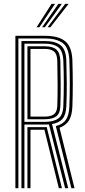

<svg xmlns="http://www.w3.org/2000/svg" viewBox="-20 -988 444 1008"><path d="M60.8 0V-800H215.2Q288.5 -800 323 -770.9Q357.5 -741.8 360 -670.8Q362 -607.8 362.1 -547.8Q362.2 -487.8 360 -429Q358.2 -382.2 342.5 -356.4Q326.8 -330.5 292.5 -317.2L371.2 0H354.8L273 -326Q309.8 -335.2 326.1 -359.4Q342.5 -383.5 344.2 -429.5Q346.5 -489.5 346.5 -548.4Q346.5 -607.2 344.2 -670.2Q341.8 -738.2 308.8 -762.2Q275.8 -786.2 215.2 -786.2H76.5V0ZM92.5 0V-772.5H215.2Q269.5 -772.5 297.9 -750.6Q326.2 -728.8 328.2 -670Q330 -611.8 330.5 -551.2Q331 -490.8 328.2 -430.5Q326.5 -386.5 308.9 -364.9Q291.2 -343.2 253 -336.8L338.2 0H321.8L237 -335Q227 -334.2 214.5 -334.2H108.2V0ZM108.2 -348.2H214.5Q261.5 -348.2 286 -365.8Q310.5 -383.2 312.5 -430.8Q315 -492.2 315 -550.1Q315 -608 312.5 -669Q310.2 -721 285.8 -739.9Q261.2 -758.8 215.2 -758.8H108.2ZM124 -362V-745H215.2Q256.8 -745 276.1 -727.6Q295.5 -710.2 296.8 -668.5Q298.2 -606 298.5 -546.9Q298.8 -487.8 296.8 -431Q295 -391.2 274.5 -376.6Q254 -362 214.5 -362ZM140 -375.8H214.5Q246.8 -375.8 263.1 -387.9Q279.5 -400 280.8 -432Q282.8 -489 282.5 -548.5Q282.2 -608 280.8 -668.2Q279.8 -705.2 262.8 -718.2Q245.8 -731.2 215.2 -731.2H140ZM124 0V-320.5H202Q208 -320.5 213.8 -320.6Q219.5 -320.8 225.2 -320.8L305.2 0H289L213.2 -307Q209.8 -306.8 202.5 -306.8H140V0ZM172 -845 250.8 -967.8H269L186.8 -845ZM229.8 -845 322.2 -967.8H340.2L244.5 -845ZM201 -845 286.5 -967.8H304.8L215.5 -845Z"/></svg>

Font: Big Shoulders Inline Text
Style: Regular
Weight: 400
Designer: Patric King
Foundry: XO Type Co
Version: Version 1.000